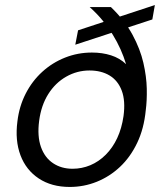

<svg xmlns="http://www.w3.org/2000/svg" viewBox="-20 -728 644 760"><path d="M256 12Q184 12 133.5 -21.5Q83 -55 61 -113.5Q39 -172 49 -248Q56 -307 81.5 -357Q107 -407 147 -443.5Q187 -480 237.5 -500Q288 -520 344 -520Q385 -520 419.5 -509Q454 -498 479 -474Q470 -504 457 -533Q444 -562 426.5 -590.5Q409 -619 386.5 -646.5Q364 -674 335 -700H419Q474 -647 504.5 -590.5Q535 -534 547.5 -479.5Q560 -425 561 -377Q562 -329 557 -292Q550 -219 523 -162.5Q496 -106 455 -67.5Q414 -29 363 -8.5Q312 12 256 12ZM267 -60Q304 -60 337.5 -74Q371 -88 398.5 -115.5Q426 -143 444 -181.5Q462 -220 469 -269Q477 -329 462 -369Q447 -409 414 -429Q381 -449 334 -449Q285 -449 242 -424.5Q199 -400 171 -355.5Q143 -311 135 -250Q127 -189 142 -146.5Q157 -104 190 -82Q223 -60 267 -60ZM278 -551 289 -608 593 -708 583 -651Z"/></svg>

Font: DM Sans 11pt
Style: Italic
Weight: 400
Italic angle: -10°
Version: Version 4.004;gftools[0.9.30]